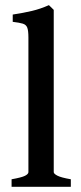

<svg xmlns="http://www.w3.org/2000/svg" viewBox="-20 -716 309 736"><path d="M24.4 0V-28.8Q63 -35.6 75.9 -42.2Q88.9 -48.8 88.9 -56.2V-572.3Q88.9 -598.6 84.5 -610.1Q80.1 -621.6 66.9 -625.5Q53.7 -629.4 28.8 -632.3V-660.2Q70.3 -666.5 102.3 -674.1Q134.3 -681.6 167.5 -696.3L186 -678.2V-56.2Q186 -49.8 200.2 -42.5Q214.4 -35.2 251.5 -28.8V0Z"/></svg>

Font: Dai Banna SIL Medium
Style: Regular
Weight: 500
Designer: Victor Gaultney
Foundry: SIL International
Version: Version 4.000